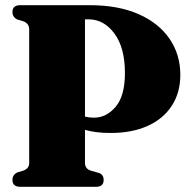

<svg xmlns="http://www.w3.org/2000/svg" viewBox="-20 -720 730 740"><path d="M675 -431.5Q675 -363 642.2 -312.5Q609.5 -262 549.2 -234.8Q489 -207.5 406.5 -207.5Q377.5 -207.5 353 -210.5Q328.5 -213.5 307.5 -219.5V-92Q307.5 -69 331 -62L361 -53.5Q379.5 -47 379.5 -26.5Q379.5 0 350 0H58Q28 0 28 -27Q28 -46.5 47 -55.5L70 -62.5Q92.5 -71 92.5 -91V-607.5Q92.5 -629 70 -638L46.5 -645Q28 -654 28 -673.5Q28 -700 57.5 -700H326Q435.5 -700 513.5 -665.8Q591.5 -631.5 633.2 -570.8Q675 -510 675 -431.5ZM307.5 -645.5V-270.5Q323.5 -266.5 342.5 -266.5Q390 -266.5 425.8 -308.5Q461.5 -350.5 461.5 -438.5Q461.5 -536 421 -590.8Q380.5 -645.5 321 -645.5Z"/></svg>

Font: Fraunces 144pt S050 Black
Style: Regular
Weight: 900
Version: Version 1.000; ttfautohint (v1.8.3)